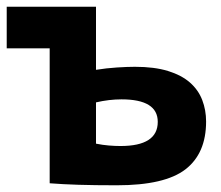

<svg xmlns="http://www.w3.org/2000/svg" viewBox="-20 -545 658 572"><path d="M266 -117Q286 -113 304.5 -111.5Q323 -110 339 -110Q450 -110 450 -182Q450 -249 342 -249Q305 -249 266 -240ZM266 -337Q297 -342 328.5 -344Q360 -346 382 -346Q440 -346 480.5 -333.5Q521 -321 546 -299Q571 -277 582.5 -247Q594 -217 594 -183Q594 -88 532.5 -40.5Q471 7 328 7Q262 7 214 5.5Q166 4 128 1V-401H0V-525H266Z"/></svg>

Font: PT Sans Caption
Style: Bold
Weight: 700
Designer: A.Korolkova, O.Umpeleva, V.Yefimov
Foundry: ParaType Ltd
Version: Version 2.003W OFL